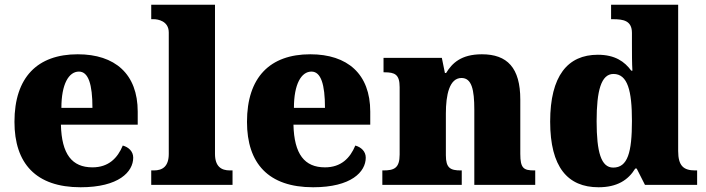

<svg xmlns="http://www.w3.org/2000/svg" viewBox="-20 -780 2977 810"><path d="M320 10C481 10 542 -55 542 -115C542 -141 523 -159 498 -166C476 -113 438 -74 370 -74C284 -74 240 -129 237 -254H561V-309C561 -468 465 -551 308 -551C138 -551 41 -454 41 -266C41 -91 131 10 320 10ZM370 -325H239C239 -425 270 -478 313 -478C353 -478 370 -424 370 -325Z M618 0H961V-61H950C913 -61 887 -78 887 -131V-760H618V-699H629C645 -699 692 -692 692 -643V-131C692 -78 666 -61 629 -61H618Z M1301 10C1462 10 1523 -55 1523 -115C1523 -141 1504 -159 1479 -166C1457 -113 1419 -74 1351 -74C1265 -74 1221 -129 1218 -254H1542V-309C1542 -468 1446 -551 1289 -551C1119 -551 1022 -454 1022 -266C1022 -91 1112 10 1301 10ZM1351 -325H1220C1220 -425 1251 -478 1294 -478C1334 -478 1351 -424 1351 -325Z M1593 0H1928V-61H1924C1880 -61 1861 -71 1861 -125V-301C1861 -380 1876 -451 1927 -451C1970 -451 1981 -402 1981 -317V0H2238V-61H2234C2189 -61 2175 -70 2175 -131V-360C2175 -494 2120 -551 2013 -551C1925 -551 1887 -513 1862 -472H1857L1844 -536H1598V-475H1602C1646 -475 1666 -466 1666 -412V-128C1666 -70 1642 -61 1597 -61H1593Z M2505 10C2583 10 2630 -20 2660 -69H2666L2701 0H2921V-61H2913C2864 -61 2841 -80 2841 -143V-760H2558V-699H2566C2610 -699 2646 -693 2646 -641V-596C2646 -557 2646 -512 2648 -482H2643C2615 -520 2575 -549 2502 -549C2375 -549 2301 -460 2301 -267C2301 -75 2375 10 2505 10ZM2567 -73C2516 -73 2497 -138 2497 -269C2497 -397 2516 -468 2568 -468C2628 -468 2646 -397 2646 -270C2646 -137 2628 -73 2567 -73Z"/></svg>

Font: Noto Serif Thai Black
Style: Regular
Weight: 900
Designer: Monotype Design Team
Foundry: Monotype Imaging Inc.
Version: Version 2.002